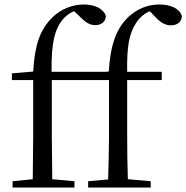

<svg xmlns="http://www.w3.org/2000/svg" viewBox="-20 -836 831 856"><path d="M461 0H652V-28L550 -37C548 -101 547 -165 547 -229V-479H701V-516H547C545 -630 556 -687 587 -734C602 -757 623 -776 648 -786L667 -766C694 -736 716 -723 742 -723C772 -723 790 -740 791 -764C782 -798 739 -816 691 -816C642 -816 594 -799 552 -760C501 -711 472 -640 465 -517L450 -516H210C208 -648 225 -712 266 -756C280 -770 294 -780 310 -786L329 -769C359 -737 379 -724 405 -724C434 -724 451 -741 452 -764C442 -798 401 -816 354 -816C305 -816 253 -797 213 -758C158 -703 135 -636 128 -517L33 -509V-479H128V-229L126 -37L36 -28V0H312V-28L213 -37L211 -229V-479H466V-229C466 -165 464 -101 462 -36L373 -28V0Z"/></svg>

Font: Noto Serif CJK KR
Style: Regular
Weight: 400
Designer: Ryoko NISHIZUKA 西塚涼子 (kana & ideographs); Frank Grießhammer (Latin, Greek & Cyrillic); Wenlong ZHANG 张文龙 (bopomofo); San
Foundry: Adobe
Version: Version 2.001;hotconv 1.1.0;makeotfexe 2.6.0